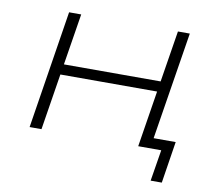

<svg xmlns="http://www.w3.org/2000/svg" viewBox="-71 -569 871 780"><g transform="rotate(10 364.5 -179.0)"><path d="M598 129 619 0H524L561 -232H162L125 0H76L153 -487H203L169 -275H568L602 -487H651L580 -43H671L644 129Z"/></g></svg>

Font: Nunito Sans 10pt Expanded ExtraLight
Style: Italic
Weight: 250
Width: 7
Italic angle: -9°
Designer: Vernon Adams
Foundry: Vernon Adams
Version: Version 3.101;gftools[0.9.27]